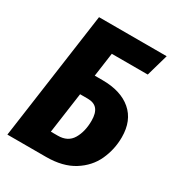

<svg xmlns="http://www.w3.org/2000/svg" viewBox="-167 -798 830 902"><g transform="rotate(30 247.5 -346.5)"><path d="M481 -258Q481 -192 454 -133Q427 -74 368 -37Q309 0 219 0H9L106 -693H473L439 -574H244L226 -445H268Q368 -445 424.5 -396.5Q481 -348 481 -258ZM319 -254Q319 -295 302.5 -315Q286 -335 251 -335H210L179 -114H217Q271 -114 295 -154.5Q319 -195 319 -254Z"/></g></svg>

Font: Fira Sans Extra Condensed
Style: Bold Italic
Weight: 700
Width: 3
Italic angle: -8°
Designer: Carrois Corporate & Edenspiekermann AG
Foundry: Carrois Corporate GbR & Edenspiekermann AG
Version: Version 4.203